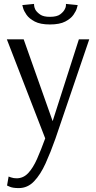

<svg xmlns="http://www.w3.org/2000/svg" viewBox="-20 -701 489 981"><path d="M76 260Q46 260 31 253.5Q16 247 16 247L24 201Q24 201 36.5 205.5Q49 210 65 210Q99 210 124 183.5Q149 157 169.5 110.5Q190 64 211 6L15 -500H101L249 -82L383 -500H436L263 8Q239 76 213 133.5Q187 191 154 225.5Q121 260 76 260ZM235 -576Q186 -576 157.5 -591Q129 -606 115.5 -625.5Q102 -645 98 -660Q94 -675 94 -675L154 -681V-676Q154 -676 155 -668.5Q156 -661 161 -651Q169 -638 185.5 -626.5Q202 -615 235 -615Q271 -615 288 -628Q305 -641 311 -654Q316 -663 316.5 -669.5Q317 -676 317 -676V-681L377 -675Q377 -675 373 -660Q369 -645 355.5 -625.5Q342 -606 313.5 -591Q285 -576 235 -576Z"/></svg>

Font: Arsenal SC
Style: Regular
Weight: 400
Designer: Andrij Shevchenko
Foundry: Stairsfor
Version: Version 2.001; ttfautohint (v1.8.4.7-5d5b)